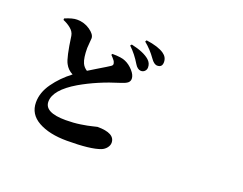

<svg xmlns="http://www.w3.org/2000/svg" viewBox="-132 -1077 1763 1395"><g transform="rotate(20 750.0 -380.0)"><path d="M579.1 -635.7 584 -644.5Q656.2 -644.5 686.5 -629.9Q720.7 -615.2 749.5 -583Q778.3 -550.8 778.3 -522.5Q778.3 -502.9 763.7 -490.7Q749 -478.5 710.9 -466.8Q550.8 -418 420.9 -342.8Q265.6 -251 265.6 -160.2Q265.6 -76.2 428.7 -76.2Q488.3 -76.2 543 -84.5Q597.7 -92.8 628.9 -101.1Q660.2 -109.4 664.1 -109.4Q799.8 -109.4 799.8 -35.2Q799.8 -15.6 785.2 3.4Q770.5 22.5 747.1 32.2Q671.9 61.5 488.3 61.5Q352.5 61.5 267.6 14.2Q182.6 -33.2 182.6 -125Q182.6 -201.2 234.4 -273.9Q286.1 -346.7 363.3 -405.3Q323.2 -425.8 303.7 -463.9Q281.2 -503.9 258.8 -666Q253.9 -697.3 224.6 -720.7Q199.2 -741.2 166 -754.9V-766.6Q222.7 -791 258.8 -791Q314.5 -791 358.9 -760.3Q403.3 -729.5 403.3 -699.2Q403.3 -688.5 400.4 -662.6Q397.5 -636.7 397.5 -622.1Q397.5 -545.9 414.1 -508.8Q425.8 -482.4 452.1 -465.8Q477.5 -481.4 515.1 -504.4Q552.7 -527.3 575.7 -541Q598.6 -554.7 606.4 -560.5Q613.3 -565.4 615.7 -570.8Q618.2 -576.2 616.7 -582.5Q615.2 -588.9 612.8 -594.7Q610.4 -600.6 604.5 -607.4Q598.6 -614.3 595.2 -618.7Q591.8 -623 585.9 -628.9Q580.1 -634.8 579.1 -635.7ZM684.6 -746.1 693.4 -756.8Q792 -735.4 835.9 -696.3Q861.3 -673.8 861.3 -640.6Q861.3 -623 849.1 -610.8Q836.9 -598.6 818.4 -599.6Q793 -601.6 773.4 -633.8Q735.4 -698.2 684.6 -746.1ZM777.3 -810.5 784.2 -822.3Q877.9 -809.6 922.9 -778.3Q957 -754.9 957 -715.8Q957 -675.8 918.9 -675.8Q893.6 -675.8 868.2 -712.9Q829.1 -768.6 777.3 -810.5Z"/></g></svg>

Font: Bpmf Zihi Serif Heavy
Style: Heavy
Weight: 900
Foundry: But Ko
Version: Version 1.320